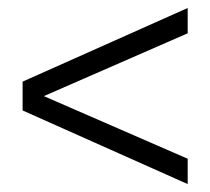

<svg xmlns="http://www.w3.org/2000/svg" viewBox="-20 -569 531 485"><path d="M454.1 -548.8V-484.9L90.8 -326.2L454.1 -168V-104L37.1 -290V-362.8Z"/></svg>

Font: Argentum Sans Light
Style: Regular
Weight: 300
Designer: Julieta Ulanovsky (Modified by Cristiano Sobral)
Foundry: Julieta Ulanovsky
Version: Version 1.000; ttfautohint (v1.5.65-e2d9)